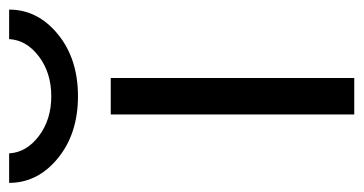

<svg xmlns="http://www.w3.org/2000/svg" viewBox="-234 -574 777 410"><g transform="rotate(-90 154.0 -368.5)"><path d="M276 -737H339Q339 -676 286.5 -633Q234 -590 154 -590Q74 -590 21.5 -633Q-31 -676 -31 -737H32Q34 -700 69 -673.5Q104 -647 154 -647Q204 -647 239 -673.5Q274 -700 276 -737ZM115 0V-520H193V0Z"/></g></svg>

Font: Mplus 1p
Style: Regular
Weight: 400
Version: Version 1.061